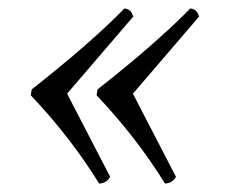

<svg xmlns="http://www.w3.org/2000/svg" viewBox="-20 -467 543 455"><path d="M53 -241 55 -255Q196 -366 275 -447Q290 -445 294 -432L296 -428L139 -245L241 -48Q233 -33 215 -32Q147 -142 53 -241ZM209 -241 211 -255Q352 -366 431 -447Q446 -445 450 -432L452 -428L295 -245L397 -48Q389 -33 371 -32Q303 -142 209 -241Z"/></svg>

Font: Rosarivo
Style: Italic
Weight: 400
Version: Version 1.003